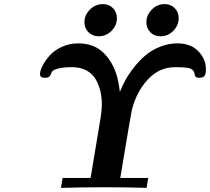

<svg xmlns="http://www.w3.org/2000/svg" viewBox="-20 -906 1013 926"><path d="M172.9 -548.8Q172.9 -564.9 184.8 -588.4Q196.8 -611.8 218.5 -637Q240.2 -662.1 277.1 -679.4Q314 -696.8 356.9 -696.8Q437 -696.8 484.6 -646Q532.2 -595.2 548.8 -520Q554.7 -492.2 558.1 -462.9Q569.3 -490.7 584.7 -519.3Q600.1 -547.9 626 -580.8Q651.9 -613.8 681.4 -638.9Q710.9 -664.1 751.5 -680.4Q792 -696.8 835 -696.8Q899.9 -696.8 936.5 -658.9Q973.1 -621.1 973.1 -571.8Q973.1 -549.8 966.6 -540.3Q960 -530.8 940.9 -530.8Q927.7 -530.8 922.9 -536.9Q918 -543 918 -551Q918 -559.1 909.9 -567.6Q901.9 -576.2 882.8 -579.1Q865.7 -582 827.1 -582H824.2Q749 -582 694.1 -523.9Q639.2 -465.8 616.2 -377Q613.3 -362.8 603 -303.5Q592.8 -244.1 579.8 -166Q566.9 -87.9 560.1 -47.9H694.8L687 0Q587.9 -2.9 488.8 -2.9Q381.8 -2.9 273.9 0L282.2 -47.9H417L461.9 -317.9Q470.7 -367.7 471.2 -401.9Q471.2 -435.1 464.6 -464.1Q458 -493.2 443.1 -521Q428.2 -548.8 398.7 -565.4Q369.1 -582 328.1 -582Q279.3 -582 255.1 -574Q231 -565.9 228.5 -556.4Q226.1 -546.9 220 -538.8Q213.9 -530.8 196.8 -530.8Q172.9 -530.8 172.9 -548.8ZM387.2 -798.8Q387.2 -833 413.6 -859.6Q439.9 -886.2 476.1 -886.2Q505.9 -886.2 524.9 -866.7Q543.9 -847.2 543.9 -817.9Q543.9 -783.7 518.1 -757.3Q492.2 -731 456.1 -731Q426.3 -731 406.7 -750.5Q387.2 -770 387.2 -798.8ZM686 -798.8Q686 -833 711.9 -859.6Q737.8 -886.2 773.9 -886.2Q803.7 -886.2 822.8 -866.7Q841.8 -847.2 841.8 -817.9Q841.8 -783.7 815.9 -757.3Q790 -731 753.9 -731Q724.1 -731 705.1 -750.5Q686 -770 686 -798.8Z"/></svg>

Font: CMU Serif Extra
Style: BoldSlanted
Weight: 700
Italic angle: -9.46001°
Version: Version 0.7.0